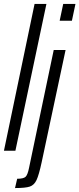

<svg xmlns="http://www.w3.org/2000/svg" viewBox="-23 -763 402 972"><path d="M-3 0 152 -743H212L55 0ZM279 -658 297 -743H359L341 -658ZM124 87 249 -510H309L188 58Q174 123 162 148.5Q150 174 128 181.5Q106 189 53 189L64 142Q96 142 106.5 132Q117 122 124 87Z"/></svg>

Font: Saira Ultra Condensed
Style: Italic
Weight: 400
Width: 1
Italic angle: -12°
Designer: Hector Gatti with collaboration of the Omnibus-Type team
Foundry: Omnibus-Type
Version: Version 1.001; ttfautohint (v1.8)